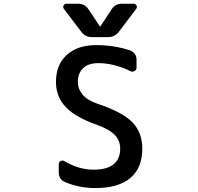

<svg xmlns="http://www.w3.org/2000/svg" viewBox="-20 -1001 1040 1010"><path d="M497.1 -668.9Q445.3 -668.9 417.5 -642.6Q389.6 -616.2 389.6 -570.3Q389.6 -533.2 415 -502.9Q440.4 -472.7 493.2 -455.1Q625 -411.1 676.8 -357.4Q728.5 -303.7 728.5 -218.8Q728.5 -117.2 665.5 -64.5Q602.5 -11.7 481.4 -11.7Q396.5 -11.7 320.3 -43.9Q305.7 -49.8 297.4 -63.5Q289.1 -77.1 289.1 -93.8V-136.7Q289.1 -148.4 298.8 -153.8Q308.6 -159.2 318.4 -153.3Q395.5 -108.4 471.7 -108.4Q611.3 -108.4 612.3 -218.8Q612.3 -260.7 584.5 -290.5Q556.6 -320.3 491.2 -343.8Q377 -383.8 325.7 -438Q274.4 -492.2 274.4 -570.3Q274.4 -660.2 331.1 -711.9Q387.7 -763.7 486.3 -763.7Q581.1 -763.7 666 -735.4Q680.7 -729.5 689.5 -716.8Q698.2 -704.1 698.2 -687.5V-644.5Q698.2 -633.8 688 -627.4Q677.7 -621.1 668 -626Q580.1 -668.9 497.1 -668.9ZM504.9 -863.3Q504.9 -861.3 506.8 -861.3Q508.8 -861.3 508.8 -863.3L567.4 -952.1Q585.9 -981.4 620.1 -981.4H682.6Q693.4 -981.4 698.2 -971.7Q700.2 -967.8 700.2 -963.9Q700.2 -959 696.3 -954.1L604.5 -833Q583 -805.7 547.9 -805.7H463.9Q429.7 -805.7 408.2 -833L316.4 -954.1Q312.5 -959 312.5 -963.9Q312.5 -967.8 314.5 -971.7Q319.3 -981.4 329.1 -981.4H391.6Q426.8 -981.4 445.3 -952.1Z"/></svg>

Font: Gen Jyuu Gothic L Monospace Medium
Style: Regular
Weight: 500
Designer: [Source Han Sans]
Ryoko NISHIZUKA  (kana & ideographs); Paul D. Hunt (Latin, Greek & Cyrillic); Wenlong ZHANG  (bopomofo
Version: Version 1.002.20150607